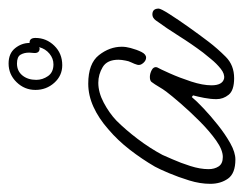

<svg xmlns="http://www.w3.org/2000/svg" viewBox="-84 -496 581 458"><g transform="rotate(-90 207.0 -266.5)"><path d="M56 4Q23 4 10.5 -13.5Q-2 -31 -2 -56Q-2 -80 6 -106Q14 -132 23.5 -154.5Q33 -177 39 -188Q57 -219 79.5 -248Q102 -277 128 -299Q154 -322 181.5 -334.5Q209 -347 237 -347Q285 -347 305 -321.5Q325 -296 325 -267Q325 -257 322 -246Q318 -231 312.5 -220Q307 -209 299 -209Q292 -209 286 -216Q280 -223 282 -230Q284 -237 287.5 -244Q291 -251 292 -258Q293 -263 293.5 -267Q294 -271 294 -275Q294 -302 276.5 -312.5Q259 -323 239 -323Q216 -323 191.5 -310Q167 -297 149 -280Q127 -258 105 -229Q83 -200 67 -170Q65 -165 56.5 -146Q48 -127 40.5 -103.5Q33 -80 33 -60Q33 -46 39.5 -36Q46 -26 62 -26Q79 -26 101.5 -42Q124 -58 147.5 -81.5Q171 -105 190 -127Q209 -149 218 -161Q224 -169 229.5 -178.5Q235 -188 241 -196Q244 -200 253 -200Q261 -200 269.5 -195.5Q278 -191 276 -183Q272 -176 261.5 -152.5Q251 -129 242 -101.5Q233 -74 233 -53Q233 -27 249 -23Q260 -21 272.5 -31Q285 -41 295.5 -54Q306 -67 311 -73Q332 -101 350.5 -130.5Q369 -160 388 -186Q394 -194 402 -194Q416 -194 416 -179Q416 -174 403 -153.5Q390 -133 371.5 -107Q353 -81 337 -60Q321 -39 301 -19Q281 1 250 1Q221 1 210.5 -12Q200 -25 200 -41Q200 -55 203 -70.5Q206 -86 209 -97L205 -100Q196 -89 178 -72Q160 -55 138 -37.5Q116 -20 94.5 -8Q73 4 56 4ZM346 -473Q346 -447 327.5 -428Q309 -409 281 -409Q256 -409 239 -428Q222 -447 222 -473Q222 -499 240.5 -518Q259 -537 285 -537Q309 -537 321.5 -521.5Q334 -506 334 -487H335Q346 -487 346 -473ZM246 -471Q246 -456 255 -443Q264 -430 283 -430Q297 -430 308.5 -439.5Q320 -449 324 -464L321 -463Q310 -463 310 -475Q310 -479 310.5 -481.5Q311 -484 311 -488Q311 -500 306 -508.5Q301 -517 285 -517Q267 -517 256.5 -504Q246 -491 246 -471Z"/></g></svg>

Font: Ms Madi
Style: Regular
Weight: 400
Designer: Robert E. Leuschke
Foundry: Robert E. Leuschke
Version: Version 1.010; ttfautohint (v1.8.3)